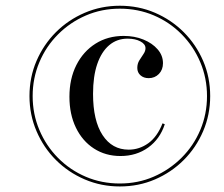

<svg xmlns="http://www.w3.org/2000/svg" viewBox="-20 -651 794 682"><path d="M405.6 11.3Q339.5 11.3 281 -13.7Q222.6 -38.7 178.6 -82.7Q134.7 -126.6 109.7 -185.1Q84.7 -243.5 84.7 -309.7Q84.7 -376.6 109.7 -434.7Q134.7 -492.7 178.6 -536.7Q222.6 -580.6 281 -605.6Q339.5 -630.6 405.6 -630.6Q472.6 -630.6 530.6 -605.6Q588.7 -580.6 632.7 -536.7Q676.6 -492.7 701.6 -434.7Q726.6 -376.6 726.6 -309.7Q726.6 -243.5 701.6 -185.1Q676.6 -126.6 632.7 -82.7Q588.7 -38.7 530.6 -13.7Q472.6 11.3 405.6 11.3ZM408.1 -96.8Q354.8 -96.8 313.7 -123.4Q272.6 -150 249.6 -197.6Q226.6 -245.2 226.6 -307.3Q226.6 -371 251.2 -419.8Q275.8 -468.5 319.4 -496Q362.9 -523.4 419.4 -523.4Q458.1 -523.4 489.5 -510.5Q521 -497.6 539.9 -475.8Q558.9 -454 558.9 -426.6Q558.9 -403.2 544.4 -388.3Q529.8 -373.4 508.1 -373.4Q490.3 -373.4 479 -383.5Q467.7 -393.5 467.7 -409.7Q467.7 -425 475 -436.7Q482.3 -448.4 489.5 -458.9Q496.8 -469.4 496.8 -479.8Q496.8 -494.4 478.6 -504Q460.5 -513.7 433.1 -513.7Q395.2 -513.7 367.7 -490.3Q340.3 -466.9 325.4 -423.4Q310.5 -379.8 310.5 -317.7Q310.5 -222.6 344.4 -171Q378.2 -119.4 437.1 -119.4Q475 -119.4 506.9 -142.3Q538.7 -165.3 557.3 -212.9L565.3 -209.7Q548.4 -157.3 506.5 -127Q464.5 -96.8 408.1 -96.8ZM405.6 0.8Q470.2 0.8 525.8 -23.4Q581.5 -47.6 624.6 -90.3Q667.7 -133.1 691.5 -189.5Q715.3 -246 715.3 -309.7Q715.3 -373.4 691.5 -429.8Q667.7 -486.3 625 -529.4Q582.3 -572.6 526.2 -596.4Q470.2 -620.2 405.6 -620.2Q341.1 -620.2 285.1 -596Q229 -571.8 186.3 -529Q143.5 -486.3 119.8 -429.8Q96 -373.4 96 -309.7Q96 -246 119.8 -189.5Q143.5 -133.1 186.3 -89.9Q229 -46.8 285.1 -23Q341.1 0.8 405.6 0.8Z"/></svg>

Font: Playfair 144pt
Style: Italic
Weight: 400
Italic angle: -15.6°
Designer: Claus Eggers Sørensen
Foundry: Claus Eggers Sørensen
Version: Version 2.001;gftools[0.9.30]